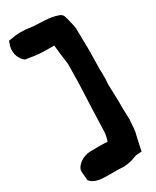

<svg xmlns="http://www.w3.org/2000/svg" viewBox="-206 -804 745 917"><g transform="rotate(-30 167.0 -345.5)"><path d="M2 -691C1 -663 15 -639 34 -623C49 -621 63 -619 79 -616C114 -611 148 -611 189 -611C192 -574 197 -542 202 -501C201 -450 201 -393 198 -344L195 -271C195 -254 193 -240 193 -218L190 -134C189 -117 185 -102 180 -86H178C156 -88 115 -87 90 -87H85C61 -86 29 -76 10 -50C-5 -32 2 -20 4 16L5 26L12 33C42 60 93 53 123 55H124C139 55 156 54 165 55C204 60 240 48 265 38L297 36L301 16C304 1 309 -22 316 -52L317 -53C320 -72 322 -91 323 -114L324 -125L322 -187V-229L320 -292C320 -306 318 -324 320 -336C321 -346 322 -357 321 -370V-389L320 -404C321 -436 321 -464 322 -494C322 -518 322 -541 321 -567V-589C320 -601 320 -614 320 -627V-631C317 -652 312 -671 307 -690V-693L305 -695C305 -695 305 -714 286 -723L283 -724C237 -742 180 -737 137 -742C97 -749 58 -748 27 -741L13 -739L9 -726C5 -716 2 -706 2 -691Z"/></g></svg>

Font: Vapor
Style: Blk
Weight: 900
Foundry: Cannot Into Space Fonts
Version: Version 0.179